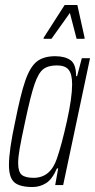

<svg xmlns="http://www.w3.org/2000/svg" viewBox="-20 -744 382 772"><path d="M16 -80Q16 -140 41 -255Q63 -366 82 -420.5Q101 -475 128 -496.5Q155 -518 202 -518Q241 -518 263.5 -502Q286 -486 286 -438H290L309 -510H342L234 0H202L214 -67H209Q190 -23 165 -7.5Q140 8 111 8Q59 8 37.5 -11Q16 -30 16 -80ZM209 -107Q228 -162 249 -256.5Q270 -351 270 -405Q270 -446 256 -463.5Q242 -481 209 -481Q173 -481 153.5 -465.5Q134 -450 118.5 -404.5Q103 -359 81 -255Q65 -181 59 -146Q53 -111 53 -88Q53 -53 67.5 -41Q82 -29 115 -29Q183 -29 209 -107ZM155 -588 156 -593 240 -724H291L320 -593V-588H288L261 -692L187 -588Z"/></svg>

Font: Saira Ultra Condensed ExLight
Style: Italic
Weight: 200
Width: 1
Italic angle: -12°
Designer: Hector Gatti with collaboration of the Omnibus-Type team
Foundry: Omnibus-Type
Version: Version 1.001; ttfautohint (v1.8)